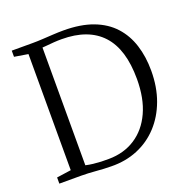

<svg xmlns="http://www.w3.org/2000/svg" viewBox="-133 -876 989 1010"><g transform="rotate(-20 361.0 -371.0)"><path d="M320.5 8Q301 8 279.5 6.8Q258 5.5 236.2 3.8Q214.5 2 194 1Q173.5 0 155 0H32.5V-34.5L113 -46V-696L36.5 -708.5V-743H154Q181.5 -743 210.5 -744.8Q239.5 -746.5 269 -748.2Q298.5 -750 328 -750Q424 -750 492.8 -724Q561.5 -698 605 -650.2Q648.5 -602.5 669.2 -537.2Q690 -472 690 -393.5Q690 -302 662.5 -227.5Q635 -153 585.5 -99.8Q536 -46.5 468.5 -18.5Q401 9.5 320.5 8ZM321.5 -33Q406.5 -33.5 470.2 -74.8Q534 -116 569.2 -192.8Q604.5 -269.5 604.5 -378Q604.5 -461.5 585.5 -523.8Q566.5 -586 528.5 -627.2Q490.5 -668.5 434.2 -689.2Q378 -710 303 -710Q280.5 -710 259.5 -708.5Q238.5 -707 221.5 -705.2Q204.5 -703.5 194 -703V-44Q213.5 -39.5 235.2 -37Q257 -34.5 279 -33.5Q301 -32.5 321.5 -33Z"/></g></svg>

Font: Merriweather 60pt Light
Style: Regular
Weight: 300
Version: Version 2.100